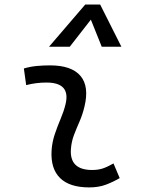

<svg xmlns="http://www.w3.org/2000/svg" viewBox="-20 -815 626 845"><path d="M479.5 -95.7 506.8 -31.2Q478 -14.2 446 -2.2Q414.1 9.8 372.6 9.8Q286.1 9.8 244.1 -31.7Q202.1 -73.2 207 -153.3Q209.5 -189.9 221.2 -224.6Q232.9 -259.3 246.8 -292Q260.7 -324.7 268.1 -355Q292.5 -451.7 184.6 -451.7Q138.2 -451.7 95.2 -440.4L85 -513.7Q113.8 -522 142.6 -524.7Q171.4 -527.3 200.2 -527.3Q294.9 -527.3 334.2 -481Q373.5 -434.6 351.6 -345.2Q343.3 -310.5 330.1 -280.5Q316.9 -250.5 305.7 -221.2Q294.4 -191.9 292 -157.7Q286.1 -66.9 385.3 -66.9Q411.6 -66.9 431.9 -73.5Q452.1 -80.1 479.5 -95.7ZM420.9 -794.9 514.2 -609.4H427.7L379.9 -728.5L287.1 -609.4H195.8L355 -794.9Z"/></svg>

Font: Cascadia Mono PL SemiLight
Style: Italic
Weight: 350
Italic angle: -10°
Monospace: yes
Designer: Aaron Bell
Foundry: Saja Typeworks
Version: Version 2404.023; ttfautohint (v1.8.4)